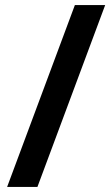

<svg xmlns="http://www.w3.org/2000/svg" viewBox="-20 -734 439 754"><path d="M393 -714H274L8 0H127Z"/></svg>

Font: Noto Kufi Arabic SemiBold
Style: Regular
Weight: 600
Designer: Monotype Design Team, David Williams, Khaled Hosny
Foundry: Google LLC
Version: Version 2.109